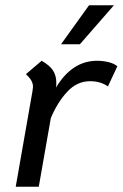

<svg xmlns="http://www.w3.org/2000/svg" viewBox="-20 -713 468 733"><path d="M428 -460 392 -383Q364 -403 324 -403Q274 -403 236.5 -362.5Q199 -322 174 -262L128 0H40L104 -365Q106 -377 106 -381Q106 -394 99.5 -405.5Q93 -417 79 -430L139 -481Q169 -464 182 -444.5Q195 -425 195 -397Q195 -386 194 -379Q255 -481 351 -481Q372 -481 393.5 -476Q415 -471 428 -460ZM320 -693H415L285 -544H213Z"/></svg>

Font: KoHo Medium
Style: Italic
Weight: 500
Italic angle: -10°
Designer: Cadson Demak & Katatrad Team
Foundry: Cadson Demak Co.,Ltd.
Version: Version 1.000